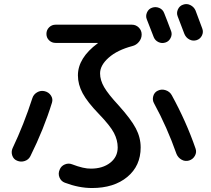

<svg xmlns="http://www.w3.org/2000/svg" viewBox="-20 -862 1040 947"><path d="M632.8 -634.8Q558.6 -615.2 516.1 -577.6Q473.6 -540 473.6 -500Q473.6 -466.8 493.7 -432.1Q513.7 -397.5 565.4 -341.8Q626 -274.4 649.9 -229Q673.8 -183.6 673.8 -134.8Q673.8 -43.9 607.9 10.7Q542 65.4 433.6 65.4Q369.1 65.4 299.8 39.1Q281.2 32.2 273.4 13.2Q265.6 -5.9 274.4 -25.4Q281.2 -43 299.3 -50.8Q317.4 -58.6 335 -51.8Q393.6 -29.3 428.7 -30.3Q486.3 -30.3 523.4 -59.1Q560.5 -87.9 560.5 -134.8Q560.5 -170.9 542 -206.5Q523.4 -242.2 467.3 -300.3Q411.1 -358.4 387.7 -401.9Q364.3 -445.3 364.3 -490.2Q364.3 -576.2 461.9 -648.4Q462.9 -648.4 462.9 -649.4Q462.9 -650.4 460.9 -650.4H253.9Q235.4 -650.4 222.2 -663.1Q209 -675.8 209 -694.8Q209 -713.9 222.2 -727.1Q235.4 -740.2 253.9 -740.2H630.9Q650.4 -740.2 664.6 -726.1Q678.7 -711.9 678.7 -691.9Q678.7 -671.9 665.5 -655.8Q652.3 -639.6 632.8 -634.8ZM795.9 -652.3Q778.3 -646.5 761.7 -654.3Q745.1 -662.1 738.3 -678.7Q710.9 -749 704.1 -766.6Q697.3 -783.2 705.1 -800.8Q712.9 -818.4 730.5 -824.2Q748 -830.1 765.6 -822.8Q783.2 -815.4 790 -796.9Q793 -789.1 805.7 -756.8Q818.4 -724.6 824.2 -708Q830.1 -691.4 821.3 -674.3Q812.5 -657.2 795.9 -652.3ZM944.3 -810.5Q960 -769.5 977.5 -721.7Q984.4 -704.1 976.1 -687Q967.8 -669.9 950.2 -664.1Q931.6 -658.2 914.6 -667Q897.5 -675.8 889.6 -694.3Q867.2 -752 856.4 -781.2Q849.6 -797.9 857.4 -815.4Q865.2 -833 882.8 -838.9Q901.4 -845.7 918.9 -836.9Q936.5 -828.1 944.3 -810.5ZM827.1 -392.6Q898.4 -262.7 944.3 -129.9Q951.2 -111.3 941.4 -93.8Q931.6 -76.2 912.6 -70.3Q893.6 -64.5 876 -74.2Q858.4 -84 850.6 -102.5Q803.7 -235.4 740.2 -351.6Q730.5 -368.2 735.8 -387.7Q741.2 -407.2 758.8 -415Q777.3 -423.8 797.4 -417Q817.4 -410.2 827.1 -392.6ZM64.5 -69.3Q46.9 -76.2 40.5 -94.7Q34.2 -113.3 42 -130.9Q97.7 -248 139.6 -377.9Q145.5 -396.5 163.1 -406.7Q180.7 -417 200.7 -412.1Q220.7 -407.2 231.4 -390.6Q242.2 -374 236.3 -355.5Q196.3 -225.6 129.9 -91.8Q121.1 -74.2 102.1 -67.9Q83 -61.5 64.5 -69.3Z"/></svg>

Font: Rounded-X Mgen+ 1m medium
Style: Regular
Weight: 500
Designer: [Source Han Sans]
Ryoko NISHIZUKA  (kana & ideographs); Paul D. Hunt (Latin, Greek & Cyrillic); Wenlong ZHANG  (bopomofo
Version: Version 1.059.20150602